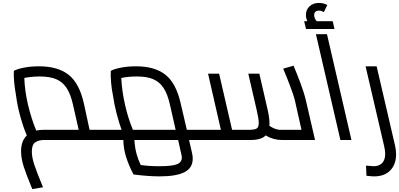

<svg xmlns="http://www.w3.org/2000/svg" viewBox="-20 -950 2708 1303"><path d="M729 -15Q729 0 714 0H603H602H278Q244 0 220 15.5Q196 31 196 79Q196 119 214.5 173Q233 227 272 321L199 333Q159 237 141 181Q123 125 123 76Q123 7 162 -31Q140 -81 119 -155.5Q98 -230 89 -301Q80 -349 76 -395Q72 -441 74 -469Q94 -481 140.5 -490.5Q187 -500 245 -500Q372 -500 445 -443Q518 -386 549 -249L588 -69H592H698Q713 -69 721 -49Q729 -29 729 -15ZM514 -69 475 -241Q459 -312 432 -353Q405 -394 361.5 -412.5Q318 -431 249 -431Q195 -431 145 -421Q148 -334 170 -239Q194 -140 226 -64Q251 -69 274 -69Z M1250 -61 1264 0H1263L1282 83Q1288 106 1288 126Q1288 190 1232 218.5Q1176 247 1063 247Q987 247 886 234Q854 173 836 116Q818 59 817 0H714Q699 0 691.5 -19Q684 -38 684 -53Q684 -69 698 -69H805Q787 -119 771 -181Q755 -243 747 -300Q737 -348 733.5 -394Q730 -440 732 -469Q752 -481 798.5 -490.5Q845 -500 903 -500Q1030 -500 1102.5 -443Q1175 -386 1206 -249L1248 -69ZM882 -69H1172L1133 -241Q1117 -312 1090 -353Q1063 -394 1020 -412.5Q977 -431 909 -431Q851 -431 803 -421Q807 -333 829 -237Q849 -148 882 -69ZM1386 -15Q1386 0 1371 0H1264L1248 -69H1355Q1371 -69 1378.5 -49.5Q1386 -30 1386 -15ZM1189 0H892Q892 10 894 24Q900 96 935 170Q991 178 1061 178Q1146 178 1180 165Q1214 152 1214 119Q1214 108 1209 90Z M1891 0Q1835 0 1783 -31Q1753 0 1682 0H1371Q1356 0 1348.5 -19Q1341 -38 1341 -53Q1341 -69 1355 -69H1479L1392 -450H1467L1555 -69H1672Q1708 -69 1722 -78Q1736 -87 1736 -116Q1736 -142 1722 -203L1665 -450H1740L1795 -211Q1809 -150 1809 -112Q1809 -101 1808 -96Q1850 -69 1881 -69H2026L1980 -274Q1973 -302 1950.5 -362Q1928 -422 1902 -484L1972 -504Q1997 -446 2021 -380.5Q2045 -315 2053 -281L2118 0Z M2124 -718H2199L2365 0H2290ZM2250 -753H2057L2044 -806H2065Q2056 -829 2056 -848Q2056 -884 2080.5 -907Q2105 -930 2144 -930Q2177 -930 2201 -916L2178 -868Q2160 -878 2145 -878Q2129 -878 2120.5 -870Q2112 -862 2112 -848Q2112 -826 2129 -806H2238Z M2467 243 2464 174Q2504 178 2516 178Q2553 178 2573.5 156.5Q2594 135 2594 95Q2594 73 2588 46L2461 -500H2536L2661 38Q2668 67 2668 97Q2668 166 2628.5 206.5Q2589 247 2520 247Q2503 247 2467 243Z"/></svg>

Font: Cairo
Style: Italic
Weight: 400
Italic angle: -13°
Designer: Mohamed Gaber, Accademia di Belle Arti di Urbino and others
Foundry: Kief Type Foundry, Accademia di Belle Arti di Urbino and others
Version: Version 3.011